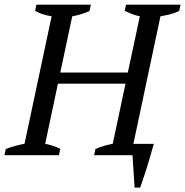

<svg xmlns="http://www.w3.org/2000/svg" viewBox="-26 -683 815 845"><path d="M233.4 0H-6.3L-0.5 -27.3Q21 -35.6 41.5 -41Q62 -46.4 82 -50.3L201.2 -611.3Q179.2 -614.7 160.9 -620.8Q142.6 -627 128.4 -634.8L134.3 -662.6H374L368.2 -634.8Q332 -618.2 292 -611.3L239.3 -363.8H536.6L589.4 -611.3Q569.8 -615.2 554 -621.6Q538.1 -627.9 522.9 -634.8L528.8 -662.6H768.6L762.7 -634.8Q743.7 -625.5 722.4 -620.1Q701.2 -614.7 680.2 -611.3L561 -49.8H650.9Q640.6 -13.2 631.8 16.6Q623 46.4 615.5 69.8Q607.9 93.3 601.8 111.1Q595.7 128.9 590.8 142.6H566.4L557.1 0H388.2L394 -27.3Q413.1 -35.6 431.9 -41Q450.7 -46.4 470.2 -50.3L526.4 -314.9H229L172.9 -50.3Q190.9 -46.4 207.8 -41Q224.6 -35.6 239.3 -27.3Z"/></svg>

Font: PT Astra Serif
Style: Italic
Weight: 400
Italic angle: -16°
Designer: A.Korolkova, I. Chaeva
Foundry: ParaType Ltd
Version: Version 1.001